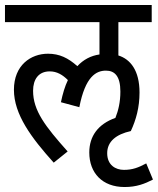

<svg xmlns="http://www.w3.org/2000/svg" viewBox="-20 -642 635 772"><path d="M339 -29C339 53 391 110 481 110C529 110 562 97 595 80L568 15C536 32 513 41 478 41C445 41 411 22 411 -26C411 -73 447 -102 506 -115C527 -160 541 -210 541 -270C541 -359 504 -404 456 -419V-553H590V-622H0V-553H380V-423C345 -418 315 -402 291 -376C254 -409 219 -426 173 -426C104 -426 36 -380 36 -281C36 -182 106 -88 196 12L252 -33C162 -134 113 -197 113 -277C113 -323 135 -355 180 -355C209 -355 232 -341 253 -320C241 -295 232 -265 225 -231L299 -211C323 -335 367 -358 406 -358C441 -358 464 -336 464 -274C464 -232 456 -198 444 -168C374 -143 339 -94 339 -29Z"/></svg>

Font: Noto Sans Condensed
Style: Italic
Weight: 400
Width: 3
Italic angle: -12°
Designer: Monotype Design Team
Foundry: Monotype Imaging Inc.
Version: Version 2.013